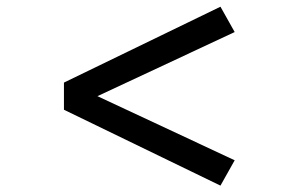

<svg xmlns="http://www.w3.org/2000/svg" viewBox="-20 -554 900 587"><path d="M654 -533.5 697.5 -456 278 -260 697.5 -64 654 13.5 175.5 -218.5V-301.5Z"/></svg>

Font: Trispace SemiExpanded Medium
Style: Regular
Weight: 500
Width: 6
Designer: Tyler Finck
Foundry: Etcetera Type Company
Version: Version 1.210; ttfautohint (v1.8.3)